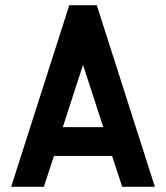

<svg xmlns="http://www.w3.org/2000/svg" viewBox="-20 -720 640 740"><path d="M353 -700H247L23 0H149L188 -119H412L451 0H577ZM222 -230 300 -470 378 -230Z"/></svg>

Font: Fervojo
Style: Bold
Weight: 700
Designer: kohakuno
Version: ver.1.0